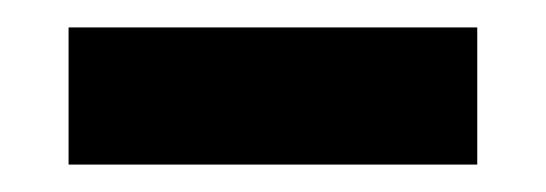

<svg xmlns="http://www.w3.org/2000/svg" viewBox="-20 -778 398 140"><path d="M328 -658H30V-758H328Z"/></svg>

Font: FiraGO SemiBold
Style: Regular
Weight: 600
Designer: bBox Type
Foundry: bBox Type GmbH
Version: Version 1.001;PS 001.001;hotconv 1.0.88;makeotf.lib2.5.64775